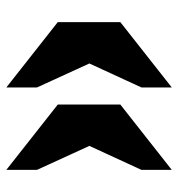

<svg xmlns="http://www.w3.org/2000/svg" viewBox="2 -570 564 608"><g transform="rotate(-90 284.0 -266.0)"><path d="M311 -4V-100L387 -265L311 -431V-528L518 -365V-167L311 -4ZM50 -4V-100L126 -265L50 -431V-528L257 -365V-167L50 -4Z"/></g></svg>

Font: CAT North
Style: Regular
Weight: 400
Designer: Peter Wiegel
Foundry: Peter Wiegel
Version: Version 1.000